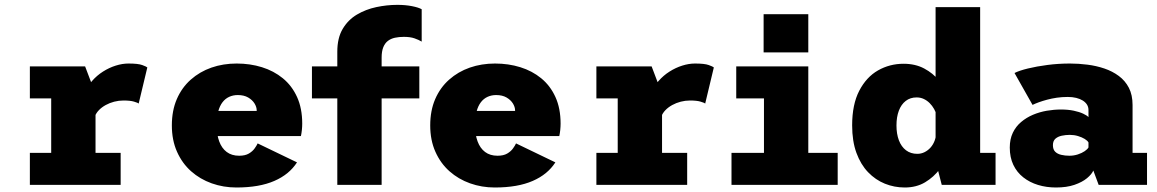

<svg xmlns="http://www.w3.org/2000/svg" viewBox="-20 -780 4880 810"><path d="M106 0V-135H196V-365H106V-500H339L383 -384V-135H489V0ZM380 -288 323 -320Q323 -355 335.2 -384.8Q347.5 -414.5 368 -438Q388.5 -461.5 414.5 -478Q440.5 -494.5 468.2 -503.2Q496 -512 522 -512Q562.5 -512 580.2 -505.5Q598 -499 601.5 -495.5L565 -343Q561.5 -346.5 545.5 -351.2Q529.5 -356 501 -356Q481 -356 461.8 -351Q442.5 -346 425.8 -336.8Q409 -327.5 397 -315Q385 -302.5 380 -288Z M977 11Q922.5 11 873.2 -6.5Q824 -24 786.2 -57.5Q748.5 -91 726.8 -139.8Q705 -188.5 705 -251Q705 -313.5 726 -362Q747 -410.5 784.8 -444Q822.5 -477.5 872 -494.8Q921.5 -512 978.5 -512Q1035 -512 1085 -496.5Q1135 -481 1173.2 -449.8Q1211.5 -418.5 1233.2 -370.8Q1255 -323 1255 -258.5Q1255 -245.5 1253.5 -231.2Q1252 -217 1249.5 -206H856V-312H1063Q1063 -312.5 1063 -313Q1063 -313.5 1063 -314Q1063 -328.5 1053.8 -343.5Q1044.5 -358.5 1026.8 -368.8Q1009 -379 983 -379Q963.5 -379 947 -371.5Q930.5 -364 918.8 -348.8Q907 -333.5 900.5 -309.5Q894 -285.5 894 -252.5Q894 -212.5 904.8 -183.5Q915.5 -154.5 936.5 -138.8Q957.5 -123 989 -123Q1014 -123 1029.8 -132.2Q1045.5 -141.5 1054.2 -153.8Q1063 -166 1067 -175L1233 -95Q1216.5 -69.5 1192.8 -50Q1169 -30.5 1137.5 -16.8Q1106 -3 1066 4Q1026 11 977 11Z M1403 0V-562Q1403 -620 1425.8 -658.2Q1448.5 -696.5 1485.8 -718.5Q1523 -740.5 1567.5 -750Q1612 -759.5 1656 -759.5Q1690.5 -759.5 1718.2 -754Q1746 -748.5 1759 -741V-604.5Q1746.5 -612 1728.8 -618.2Q1711 -624.5 1683.5 -624.5Q1663.5 -624.5 1646.2 -620.8Q1629 -617 1616.5 -607.5Q1604 -598 1597 -580.8Q1590 -563.5 1590 -537V0ZM1296 -365V-500H1749V-365Z M2067 11Q2012.5 11 1963.2 -6.5Q1914 -24 1876.2 -57.5Q1838.5 -91 1816.8 -139.8Q1795 -188.5 1795 -251Q1795 -313.5 1816 -362Q1837 -410.5 1874.8 -444Q1912.5 -477.5 1962 -494.8Q2011.5 -512 2068.5 -512Q2125 -512 2175 -496.5Q2225 -481 2263.2 -449.8Q2301.5 -418.5 2323.2 -370.8Q2345 -323 2345 -258.5Q2345 -245.5 2343.5 -231.2Q2342 -217 2339.5 -206H1946V-312H2153Q2153 -312.5 2153 -313Q2153 -313.5 2153 -314Q2153 -328.5 2143.8 -343.5Q2134.5 -358.5 2116.8 -368.8Q2099 -379 2073 -379Q2053.5 -379 2037 -371.5Q2020.5 -364 2008.8 -348.8Q1997 -333.5 1990.5 -309.5Q1984 -285.5 1984 -252.5Q1984 -212.5 1994.8 -183.5Q2005.5 -154.5 2026.5 -138.8Q2047.5 -123 2079 -123Q2104 -123 2119.8 -132.2Q2135.5 -141.5 2144.2 -153.8Q2153 -166 2157 -175L2323 -95Q2306.5 -69.5 2282.8 -50Q2259 -30.5 2227.5 -16.8Q2196 -3 2156 4Q2116 11 2067 11Z M2496 0V-135H2586V-365H2496V-500H2729L2773 -384V-135H2879V0ZM2770 -288 2713 -320Q2713 -355 2725.2 -384.8Q2737.5 -414.5 2758 -438Q2778.5 -461.5 2804.5 -478Q2830.5 -494.5 2858.2 -503.2Q2886 -512 2912 -512Q2952.5 -512 2970.2 -505.5Q2988 -499 2991.5 -495.5L2955 -343Q2951.5 -346.5 2935.5 -351.2Q2919.5 -356 2891 -356Q2871 -356 2851.8 -351Q2832.5 -346 2815.8 -336.8Q2799 -327.5 2787 -315Q2775 -302.5 2770 -288Z M3066 0V-135H3203V-365H3086V-500H3390V-135H3514V0ZM3201.5 -720H3390V-559H3201.5Z M3797 11Q3753 11 3713.2 -5Q3673.5 -21 3642.2 -53.5Q3611 -86 3593 -135.2Q3575 -184.5 3575 -251Q3575 -339.5 3605 -397.2Q3635 -455 3684.2 -483Q3733.5 -511 3792 -511Q3841.5 -511 3879 -491Q3916.5 -471 3941.5 -440Q3966.5 -409 3979.2 -375.5Q3992 -342 3992 -315L3933 -291Q3928.5 -306 3920.8 -320Q3913 -334 3902 -345Q3891 -356 3877.2 -362.5Q3863.5 -369 3847 -369Q3820 -369 3801 -354.2Q3782 -339.5 3772 -313Q3762 -286.5 3762 -251Q3762 -215 3772.2 -188Q3782.5 -161 3802.2 -146Q3822 -131 3850 -131Q3866 -131 3880.2 -138Q3894.5 -145 3905.5 -157.2Q3916.5 -169.5 3922.8 -186Q3929 -202.5 3929.5 -221L3994.5 -198Q3994.5 -171 3982 -135.5Q3969.5 -100 3944.5 -66.5Q3919.5 -33 3882.8 -11Q3846 11 3797 11ZM4115 -750V-51L4031 -135H4180V0H3953L3927 -101V-750Z M4435 11Q4394.5 11 4359.2 0.2Q4324 -10.5 4297 -31.8Q4270 -53 4255 -84.5Q4240 -116 4240 -157.5Q4240 -193 4252.8 -219.8Q4265.5 -246.5 4287.8 -265.2Q4310 -284 4337.8 -295.8Q4365.5 -307.5 4396 -312.8Q4426.5 -318 4456 -318Q4486 -318 4509.8 -313Q4533.5 -308 4549.5 -300.5Q4565.5 -293 4572 -286V-316Q4572 -328.5 4565.8 -338.5Q4559.5 -348.5 4548 -355.8Q4536.5 -363 4520.5 -367Q4504.5 -371 4485 -371Q4460.5 -371 4438.5 -367.8Q4416.5 -364.5 4397.8 -359.5Q4379 -354.5 4363.2 -348.8Q4347.5 -343 4336 -337.5L4260 -472Q4279.5 -482 4316.2 -491Q4353 -500 4399.2 -506Q4445.5 -512 4494 -512Q4530.5 -512 4567.8 -507.2Q4605 -502.5 4639 -491Q4673 -479.5 4700 -459.5Q4727 -439.5 4742.5 -409.5Q4758 -379.5 4758 -337V-135H4819V0H4615L4592.5 -60.5Q4585.5 -44.5 4565.5 -28Q4545.5 -11.5 4512.8 -0.2Q4480 11 4435 11ZM4491.5 -123Q4510 -123 4527 -128.5Q4544 -134 4556 -142.2Q4568 -150.5 4572 -158V-179Q4568 -186.5 4556.2 -193.8Q4544.5 -201 4528 -206Q4511.5 -211 4493.5 -211Q4476 -211 4459.5 -207.5Q4443 -204 4432.5 -194.8Q4422 -185.5 4422 -167.5Q4422 -149.5 4431.5 -140Q4441 -130.5 4457 -126.8Q4473 -123 4491.5 -123Z"/></svg>

Font: Trispace Thin ExtraBold
Style: Regular
Weight: 800
Version: Version 1.210